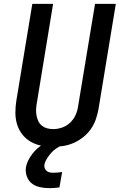

<svg xmlns="http://www.w3.org/2000/svg" viewBox="-20 -755 640 998"><path d="M256 8Q224 8 194 2Q164 -4 138.5 -19Q113 -34 95 -57.5Q77 -81 68.5 -109.5Q60 -138 60 -169.5Q60 -201 65 -232L148 -735H256L171 -217Q168 -201 167.5 -185Q167 -169 170 -153.5Q173 -138 179.5 -124.5Q186 -111 198 -101.5Q210 -92 225 -88Q240 -84 257 -84Q280 -84 303 -92Q326 -100 344.5 -117.5Q363 -135 373 -157.5Q383 -180 386 -203L474 -735H582L492 -188Q487 -161 478 -134.5Q469 -108 452.5 -84.5Q436 -61 413 -42.5Q390 -24 364 -12.5Q338 -1 310.5 3.5Q283 8 256 8ZM238 223Q213 223 188.5 218Q164 213 146 199Q128 185 119.5 162Q111 139 115 114Q118 96 127 78.5Q136 61 148 45Q160 29 175 16Q190 3 207 -8H303L302 0Q286 7 271 17.5Q256 28 244.5 41.5Q233 55 223.5 70Q214 85 211 101Q209 111 212.5 119.5Q216 128 222.5 133.5Q229 139 238 141Q247 143 257 143Q268 143 279.5 142Q291 141 303 139L289 219Q276 221 263.5 222Q251 223 238 223Z"/></svg>

Font: Iosevka Semibold Extended
Style: Italic
Weight: 600
Width: 7
Italic angle: -9°
Monospace: yes
Designer: Belleve Invis
Foundry: Belleve Invis
Version: Version 32.5.0; ttfautohint (v1.8.4)